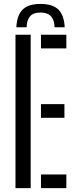

<svg xmlns="http://www.w3.org/2000/svg" viewBox="-20 -981 394 1001"><path d="M191.5 -960.5Q255.3 -960.5 284.9 -930.6Q314.5 -900.6 317.3 -838.7H264.4Q263.9 -876 246 -895.8Q228.1 -915.6 191.5 -915.6Q152.4 -915.6 136 -895.1Q119.5 -874.7 118.7 -838.7H65.3Q68.1 -901 97.9 -930.8Q127.7 -960.5 191.5 -960.5ZM60.7 0V-800H139.9V0ZM193.6 0V-71.5H325.9V0ZM193.6 -366.7V-438.2H315.9V-366.7ZM193.6 -728.5V-800H325.9V-728.5Z"/></svg>

Font: Big Shoulders Stencil Text Thin
Style: Regular
Weight: 100
Designer: Patric King
Foundry: XO Type Co
Version: Version 2.001